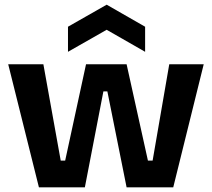

<svg xmlns="http://www.w3.org/2000/svg" viewBox="-20 -799 905 819"><path d="M146 0 15 -525H165L239 -114H258L347 -525H520L611 -114H631L702 -525H849L719 0H520L438 -409H421L342 0ZM270 -578V-685L435 -779L599 -685V-578L435 -672Z"/></svg>

Font: Bricolage Grotesque 10pt Bricolage Grotesque 10pt Regular
Style: Bold
Weight: 700
Designer: Mathieu Triay
Foundry: Atelier Triay
Version: Version 1.000; ttfautohint (v1.8.4.7-5d5b);gftools[0.9.32]